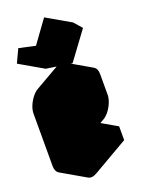

<svg xmlns="http://www.w3.org/2000/svg" viewBox="-246 -1171 968 1309"><g transform="rotate(-20 238.5 -516.0)"><path d="M217 -540 390 -640Q424 -660 450 -645Q476 -630 476 -590V-440Q476 -414 464 -384Q452 -354 432.5 -328.5Q413 -303 390 -290L303 -240Q269 -220 243 -235Q217 -250 217 -290V-60L476 -210V-110L217 40Q182 60 156 45Q130 30 130 -10V-390Q130 -417 142 -446.5Q154 -476 174 -501.5Q194 -527 217 -540ZM325 -723 140 -750 185 -846 304 -820 423 -983 474 -925ZM390 -540 217 -440V-290L390 -390ZM476 -210 217 -60 43 -160 303 -310ZM423 -983 304 -820 131 -920 249 -1083ZM304 -820 185 -846 12 -946 131 -920ZM390 -540V-390L217 -490V-640ZM217 -290Q217 -250 243 -235L69 -335Q43 -350 43 -390ZM390 -390 217 -290 43 -390 217 -490ZM450 -645Q424 -660 390 -640L217 -540Q194 -527 174 -501.5Q154 -476 142 -446.5Q130 -417 130 -390V-10Q130 30 156 45L-17 -55Q-43 -70 -43 -110V-490Q-43 -517 -31 -546.5Q-19 -576 0.7 -601.5Q20.4 -627 43 -640L217 -740Q251.4 -760 277 -745ZM185 -846 140 -750 -33 -850 12 -946Z"/></g></svg>

Font: Nabla Normal
Style: Regular
Weight: 400
Designer: Arthur Reinders Folmer
Version: Version 1.000